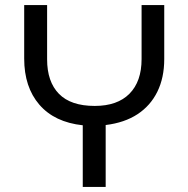

<svg xmlns="http://www.w3.org/2000/svg" viewBox="-20 -734 740 754"><path d="M305 0V-242Q194 -254 134.5 -323Q75 -392 75 -504V-714H165V-501Q165 -413 211.5 -365.5Q258 -318 352 -318Q441 -318 488.5 -366Q536 -414 536 -502V-714H625V-502Q625 -429 598 -374Q571 -319 520 -285.5Q469 -252 395 -243V0Z"/></svg>

Font: Noto Sans Georgian
Style: Regular
Weight: 400
Designer: Monotype Design Team, Akaki Razmadze
Foundry: Google LLC
Version: Version 2.002